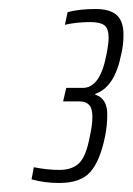

<svg xmlns="http://www.w3.org/2000/svg" viewBox="-20 -822 294 426"><path d="M50 -424 55 -451Q85 -445 112 -445Q140 -445 155.5 -460Q171 -475 179 -518Q185 -544 185 -563Q185 -581 178 -589Q171 -597 157 -597H120L127 -627H164Q202 -627 216 -700Q221 -725 221 -738Q221 -759 211.5 -766Q202 -773 180 -773Q150 -773 124 -767L130 -795Q155 -802 192 -802Q224 -802 239 -788.5Q254 -775 254 -745Q254 -722 249 -702Q235 -629 192 -614L191 -612Q218 -604 218 -568Q218 -543 213 -519Q202 -465 180.5 -440.5Q159 -416 111 -416Q79 -416 50 -424Z"/></svg>

Font: Saira Ultra Condensed ExLight
Style: Italic
Weight: 200
Width: 1
Italic angle: -12°
Designer: Hector Gatti with collaboration of the Omnibus-Type team
Foundry: Omnibus-Type
Version: Version 1.001; ttfautohint (v1.8)